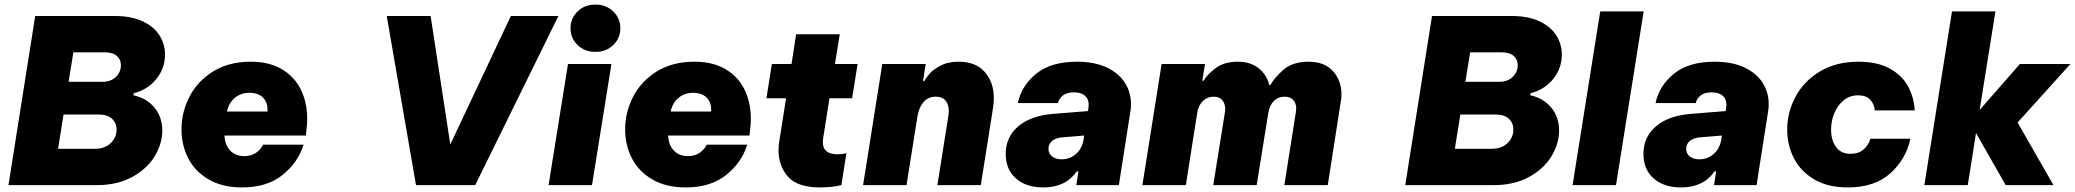

<svg xmlns="http://www.w3.org/2000/svg" viewBox="-20 -810 9078 840"><path d="M564 -393Q621 -381 655.5 -339.5Q690 -298 690 -239Q690 -181 656.5 -126Q623 -71 558 -35.5Q493 0 403 0H17L134 -740H483Q554 -740 603.5 -717Q653 -694 677.5 -655.5Q702 -617 702 -571Q702 -512 664.5 -465Q627 -418 565 -402ZM427 -452Q465 -452 487 -473.5Q509 -495 509 -525Q509 -549 491.5 -565Q474 -581 440 -581H301L280 -452ZM395 -159Q439 -159 464.5 -184Q490 -209 490 -243Q490 -272 470 -290.5Q450 -309 411 -309H258L234 -159Z M774 -244Q774 -319 809 -387Q844 -455 912.5 -497.5Q981 -540 1077 -540Q1159 -540 1214.5 -506.5Q1270 -473 1297 -416.5Q1324 -360 1324 -291Q1324 -268 1321 -245L1318 -217H962Q964 -176 987 -151.5Q1010 -127 1049 -127Q1079 -127 1100 -141.5Q1121 -156 1131 -177H1308Q1284 -99 1216 -44.5Q1148 10 1039 10Q952 10 892 -25.5Q832 -61 803 -118.5Q774 -176 774 -244ZM1150 -322Q1153 -359 1132 -381.5Q1111 -404 1071 -404Q1034 -404 1007.5 -382Q981 -360 973 -322Z M1950 -178 2215 -740H2423L2059 0H1800L1672 -740H1864Z M2476 -686Q2476 -730 2507 -760Q2538 -790 2585 -790Q2632 -790 2663 -760Q2694 -730 2694 -686Q2694 -643 2663 -613Q2632 -583 2585 -583Q2538 -583 2507 -613Q2476 -643 2476 -686ZM2570 0H2380L2465 -530H2655Z M2715 -244Q2715 -319 2750 -387Q2785 -455 2853.5 -497.5Q2922 -540 3018 -540Q3100 -540 3155.5 -506.5Q3211 -473 3238 -416.5Q3265 -360 3265 -291Q3265 -268 3262 -245L3259 -217H2903Q2905 -176 2928 -151.5Q2951 -127 2990 -127Q3020 -127 3041 -141.5Q3062 -156 3072 -177H3249Q3225 -99 3157 -44.5Q3089 10 2980 10Q2893 10 2833 -25.5Q2773 -61 2744 -118.5Q2715 -176 2715 -244ZM3091 -322Q3094 -359 3073 -381.5Q3052 -404 3012 -404Q2975 -404 2948.5 -382Q2922 -360 2914 -322Z M3609 -380 3581 -204Q3580 -198 3580 -187Q3580 -135 3645 -135Q3665 -135 3683 -140L3661 0Q3618 10 3569 10Q3468 10 3427 -37.5Q3386 -85 3386 -153Q3386 -177 3391 -202L3419 -380H3333L3357 -530H3443L3463 -660H3654L3633 -530H3732L3708 -380Z M3756 0 3840 -530H4030L4018 -455H4023Q4036 -475 4049 -490Q4062 -505 4094.5 -522.5Q4127 -540 4174 -540Q4249 -540 4288.5 -495Q4328 -450 4328 -381Q4328 -362 4325 -341L4271 0H4081L4129 -302Q4131 -316 4131 -324Q4131 -352 4117 -369.5Q4103 -387 4075 -387Q4040 -387 4020 -363Q4000 -339 3994 -302L3946 0Z M4928 -356Q4928 -336 4926 -326L4875 0H4689L4698 -60H4691Q4642 10 4545 10Q4469 10 4424.5 -29.5Q4380 -69 4380 -137Q4380 -210 4434.5 -257Q4489 -304 4589 -312L4740 -324L4742 -339Q4743 -344 4743 -352Q4743 -378 4726 -392Q4709 -406 4678 -406Q4648 -406 4630.5 -392.5Q4613 -379 4609 -359H4433Q4449 -435 4513.5 -487.5Q4578 -540 4691 -540Q4769 -540 4822.5 -514.5Q4876 -489 4902 -447Q4928 -405 4928 -356ZM4721 -201 4723 -217 4626 -209Q4597 -206 4582 -192.5Q4567 -179 4567 -159Q4567 -138 4583 -125.5Q4599 -113 4624 -113Q4661 -113 4687.5 -136.5Q4714 -160 4721 -201Z M5849 -397Q5849 -381 5846 -366L5789 0H5599L5649 -317Q5651 -329 5651 -334Q5651 -358 5638 -372.5Q5625 -387 5600 -387Q5572 -387 5553 -368Q5534 -349 5529 -317L5478 0H5288L5340 -325Q5342 -353 5329 -370Q5316 -387 5290 -387Q5262 -387 5242.5 -368Q5223 -349 5218 -317L5168 0H4978L5062 -530H5252L5240 -457H5246Q5259 -481 5296.5 -510.5Q5334 -540 5395 -540Q5451 -540 5486.5 -511.5Q5522 -483 5533 -438H5538Q5553 -467 5593.5 -503.5Q5634 -540 5705 -540Q5775 -540 5812 -498.5Q5849 -457 5849 -397Z M6675 -393Q6732 -381 6766.5 -339.5Q6801 -298 6801 -239Q6801 -181 6767.5 -126Q6734 -71 6669 -35.5Q6604 0 6514 0H6128L6245 -740H6594Q6665 -740 6714.5 -717Q6764 -694 6788.5 -655.5Q6813 -617 6813 -571Q6813 -512 6775.5 -465Q6738 -418 6676 -402ZM6538 -452Q6576 -452 6598 -473.5Q6620 -495 6620 -525Q6620 -549 6602.5 -565Q6585 -581 6551 -581H6412L6391 -452ZM6506 -159Q6550 -159 6575.5 -184Q6601 -209 6601 -243Q6601 -272 6581 -290.5Q6561 -309 6522 -309H6369L6345 -159Z M7050 0H6860L6981 -760H7171Z M7718 -356Q7718 -336 7716 -326L7665 0H7479L7488 -60H7481Q7432 10 7335 10Q7259 10 7214.5 -29.5Q7170 -69 7170 -137Q7170 -210 7224.5 -257Q7279 -304 7379 -312L7530 -324L7532 -339Q7533 -344 7533 -352Q7533 -378 7516 -392Q7499 -406 7468 -406Q7438 -406 7420.5 -392.5Q7403 -379 7399 -359H7223Q7239 -435 7303.5 -487.5Q7368 -540 7481 -540Q7559 -540 7612.5 -514.5Q7666 -489 7692 -447Q7718 -405 7718 -356ZM7511 -201 7513 -217 7416 -209Q7387 -206 7372 -192.5Q7357 -179 7357 -159Q7357 -138 7373 -125.5Q7389 -113 7414 -113Q7451 -113 7477.5 -136.5Q7504 -160 7511 -201Z M7799 -243Q7799 -318 7835 -386Q7871 -454 7941.5 -497Q8012 -540 8111 -540Q8194 -540 8248 -510Q8302 -480 8328 -431.5Q8354 -383 8357 -327H8182Q8180 -355 8162 -374Q8144 -393 8109 -393Q8073 -393 8046 -371Q8019 -349 8005 -314.5Q7991 -280 7991 -243Q7991 -197 8012.5 -167Q8034 -137 8076 -137Q8111 -137 8133 -156Q8155 -175 8163 -203H8338Q8319 -114 8250.5 -52Q8182 10 8064 10Q7977 10 7917.5 -25Q7858 -60 7828.5 -117.5Q7799 -175 7799 -243Z M8817 -530H9038L8807 -274L8964 0H8755L8625 -228L8589 0H8399L8520 -760H8710L8641 -329Z"/></svg>

Font: Be Vietnam Black
Style: Italic
Weight: 900
Italic angle: -9°
Designer: Lam Bao; Tony Le; Vietanh Nguyen
Foundry: Yellow Type Foundry
Version: Version 5.000